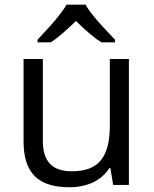

<svg xmlns="http://www.w3.org/2000/svg" viewBox="-20 -786 654 816"><path d="M139.6 -606H195.8C222.7 -623 258.3 -653.3 302.7 -696.8C346.2 -654.3 381.8 -624 410.6 -606H468.8V-617.2C428.2 -659.7 398.9 -691.4 381.3 -713.4C363.3 -734.9 351.1 -752.4 343.8 -766.1H262.7C255.4 -752.9 243.2 -735.8 226.6 -714.8C210 -693.8 181.2 -661.6 139.6 -617.2ZM80.1 -535.2V-185.1C80.1 -48.8 144.5 9.8 274.9 9.8C350.6 9.8 411.6 -19 444.8 -71.8H449.2L460.9 0H527.8V-535.2H446.8V-253.9C446.8 -115.2 397 -58.1 285.2 -58.1C200.7 -58.1 162.1 -100.6 162.1 -188V-535.2Z"/></svg>

Font: Open Sans
Style: Regular
Weight: 400
Foundry: Ascender Corporation
Version: Version 1.100;PS 001.100;hotconv 1.0.88;makeotf.lib2.5.64775